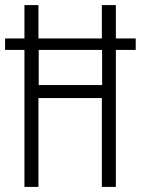

<svg xmlns="http://www.w3.org/2000/svg" viewBox="-21 -785 553 754"><path d="M75 -51H130V-400H379V-51H434V-589H512V-634H434V-765H379V-634H130V-765H75V-634H-1V-589H75ZM131 -451V-589H380V-451Z"/></svg>

Font: Noto Sans Tamil UI ExtraCondensed Light
Style: Regular
Weight: 300
Width: 2
Designer: Jelle Bosma - Monotype Design Team
Foundry: Monotype Imaging Inc.
Version: Version 2.004